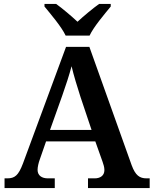

<svg xmlns="http://www.w3.org/2000/svg" viewBox="-20 -951 777 971"><path d="M312 -771H433C454 -816 509 -880 540 -918V-931H481C450 -909 402 -869 372 -841C342 -869 295 -909 264 -931H205V-918C236 -880 291 -816 312 -771ZM3 0H257V-49H222C192 -49 170 -63 170 -92C170 -106 175 -128 181 -144L213 -236H462L499 -132C503 -120 508 -106 508 -91C508 -62 486 -49 459 -49H425V0H737V-49H721C686 -49 665 -64 646 -115L432 -714H314L96 -124C73 -63 54 -49 17 -49H3ZM233 -294 295 -468C313 -519 330 -571 342 -616C353 -569 371 -511 387 -461L443 -294Z"/></svg>

Font: Noto Serif Oriya SemiBold
Style: Regular
Weight: 600
Designer: David Williams
Foundry: Google LLC, David Williams
Version: Version 1.051